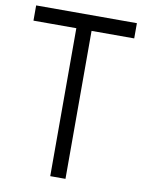

<svg xmlns="http://www.w3.org/2000/svg" viewBox="-85 -809 652 869"><g transform="rotate(10 241.5 -375.0)"><path d="M473 -750V-680H277V0H207V-680H10V-750Z"/></g></svg>

Font: HansKendrickRegular
Style: Regular
Weight: 400
Designer: Alfredo Marco Pradil
Foundry: Hanken Studio
Version: Version 1.000;PS 001.001;hotconv 1.0.56